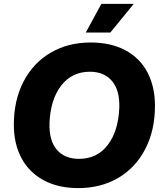

<svg xmlns="http://www.w3.org/2000/svg" viewBox="-20 -956 827 985"><path d="M51 -316Q51 -442 101 -538Q151 -634 240.5 -686Q330 -738 445 -738Q549 -738 623.5 -698Q698 -658 736.5 -584.5Q775 -511 775 -413Q775 -287 725 -191Q675 -95 586 -43Q497 9 382 9Q278 9 203.5 -31.5Q129 -72 90 -145Q51 -218 51 -316ZM592 -403Q595 -493 554.5 -540.5Q514 -588 441 -588Q349 -588 294 -517Q239 -446 234 -326Q231 -235 271.5 -188Q312 -141 385 -141Q478 -141 532.5 -212Q587 -283 592 -403ZM500 -936H666L546 -789H420Z"/></svg>

Font: Mona Sans ExtraBold
Style: Italic
Weight: 800
Italic angle: -11.7°
Designer: Deni Anggara
Foundry: GitHub
Version: Version 2.000